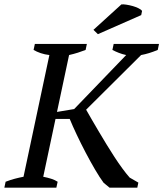

<svg xmlns="http://www.w3.org/2000/svg" viewBox="-85 -865 769 885"><path d="M439 -662.6H647.9L642.1 -634.8Q601.1 -617.7 565.4 -611.3L312 -359.4Q323.7 -338.9 338.9 -312.5Q354 -286.1 371.1 -257.6Q388.2 -229 406.2 -199.2Q424.3 -169.4 442.6 -141.4Q460.9 -113.3 478.8 -88.9Q496.6 -64.5 512.7 -46.4L552.7 -23.4L547.9 0H419.9L392.6 -22.5Q374.5 -46.9 352.8 -84Q331.1 -121.1 309.6 -162.1Q288.1 -203.1 268.8 -243.9Q249.5 -284.7 236.3 -316.9H170.9L114.3 -50.3Q134.3 -46.4 151.1 -41Q168 -35.6 180.7 -27.3L174.8 0H-64.9L-59.1 -27.3Q-37.6 -35.6 -17.3 -41Q2.9 -46.4 23.4 -50.3L142.6 -611.3Q121.1 -613.8 102.5 -620.1Q84 -626.5 69.8 -634.8L75.7 -662.6H315.4L309.6 -634.8Q293.5 -628.4 274.2 -622.3Q254.9 -616.2 233.4 -611.3L177.7 -349.1L256.8 -362.3L496.6 -611.3Q478 -615.2 462.2 -621.6Q446.3 -627.9 433.1 -634.8ZM474.6 -844.7Q482.9 -845.7 497.3 -843.5Q511.7 -841.3 526.4 -837.2Q541 -833 553.2 -827.1Q565.4 -821.3 569.8 -814.5L565.9 -795.4L366.2 -707.5L345.7 -727.5Z"/></svg>

Font: PT Astra Serif
Style: Italic
Weight: 400
Italic angle: -16°
Designer: A.Korolkova, I. Chaeva
Foundry: ParaType Ltd
Version: Version 1.001